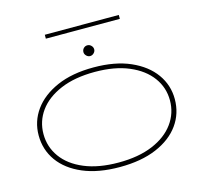

<svg xmlns="http://www.w3.org/2000/svg" viewBox="-125 -1038 1251 1188"><g transform="rotate(-15 500.0 -444.5)"><path d="M500 11Q362 11 264.5 -30.5Q167 -72 115.5 -144Q64 -216 64 -308Q64 -397 115.5 -469Q167 -541 264.5 -584Q362 -627 500 -627Q638 -627 735.5 -584Q833 -541 884.5 -469Q936 -397 936 -308Q936 -216 884.5 -144Q833 -72 735.5 -30.5Q638 11 500 11ZM500 -18Q628 -18 718.5 -56Q809 -94 857 -160Q905 -226 905 -308Q905 -390 857 -455.5Q809 -521 718.5 -559.5Q628 -598 500 -598Q372 -598 281 -559.5Q190 -521 142.5 -455.5Q95 -390 95 -308Q95 -226 142.5 -160Q190 -94 281 -56Q372 -18 500 -18ZM499 -700Q486 -700 475.5 -710.5Q465 -721 465 -734Q465 -749 475 -759Q485 -769 499 -769Q513 -769 523.5 -758.5Q534 -748 534 -734Q534 -721 523.5 -710.5Q513 -700 499 -700ZM262 -875V-900H736V-875Z"/></g></svg>

Font: Inconsolata UltraExpanded ExtraLight
Style: Regular
Weight: 200
Width: 9
Monospace: yes
Designer: Raph Levien, Cyreal, Brenton Simpson
Foundry: Raph Levien, Cyreal, Google
Version: Version 3.001; ttfautohint (v1.8.2.53-6de2)